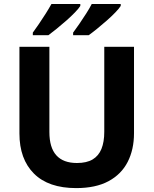

<svg xmlns="http://www.w3.org/2000/svg" viewBox="-20 -954 787 984"><path d="M666.8 -271.5Q666.8 -187.8 634.4 -124.3Q602 -60.8 536.2 -25.4Q470.4 10 370.5 10Q228.4 10 154 -64.3Q79.6 -138.7 79.6 -269.9V-714H233.1V-277.8Q233.1 -197.6 268.6 -158.1Q304.1 -118.6 374.3 -118.6Q424.1 -118.6 454.8 -136.9Q485.5 -155.3 500 -191Q514.4 -226.7 514.4 -278.8V-714H666.8ZM598.7 -923.6Q590.7 -910.6 571.4 -890.6Q552.2 -870.6 527.2 -848.6Q502.2 -826.6 477.8 -806.8Q453.4 -787 434.6 -773.6H354.7V-786.8Q368.7 -805.8 386.6 -831.6Q404.4 -857.4 421.7 -884.6Q439.1 -911.8 450.2 -933.6H598.7ZM391.6 -923.6Q383.6 -910.6 364.3 -890.6Q345.1 -870.6 320.1 -848.6Q295.1 -826.6 270.7 -806.8Q246.3 -787 228.1 -773.6H148.2V-786.8Q162.2 -805.8 179.7 -831.5Q197.2 -857.2 214.4 -884.4Q231.5 -911.6 243.7 -933.6H391.6Z"/></svg>

Font: Noto Sans Khmer UI
Style: Regular
Weight: 400
Designer: Danh Hong and the Monotype Design Team
Foundry: Monotype Imaging Inc.
Version: Version 2.002